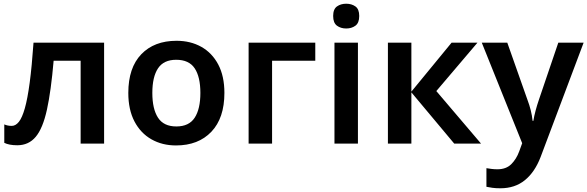

<svg xmlns="http://www.w3.org/2000/svg" viewBox="-20 -771 3154 1031"><path d="M539 0H413V-445H268Q254 -282 232 -182Q210 -82 172 -36.5Q134 9 73 9Q29 9 3 -4V-103Q21 -95 43 -95Q64 -95 81.5 -117Q99 -139 113.5 -190Q128 -241 139.5 -327.5Q151 -414 160 -542H539Z M1185 -272Q1185 -137 1115 -63.5Q1045 10 925 10Q851 10 793 -23Q735 -56 702 -119Q669 -182 669 -272Q669 -407 738.5 -479.5Q808 -552 928 -552Q1003 -552 1061 -519.5Q1119 -487 1152 -424.5Q1185 -362 1185 -272ZM798 -272Q798 -186 828.5 -139Q859 -92 927 -92Q995 -92 1025.5 -139Q1056 -186 1056 -272Q1056 -358 1025.5 -404Q995 -450 926 -450Q859 -450 828.5 -404Q798 -358 798 -272Z M1673 -542V-445H1441V0H1315V-542Z M1839 -751Q1868 -751 1888.5 -736.5Q1909 -722 1909 -685Q1909 -648 1888.5 -633Q1868 -618 1839 -618Q1810 -618 1789.5 -633Q1769 -648 1769 -685Q1769 -722 1789.5 -736.5Q1810 -751 1839 -751ZM1902 -542V0H1776V-542Z M2405 -542H2544L2323 -282L2563 0H2419L2189 -275V0H2063V-542H2189V-279Z M2567 -542H2704L2812 -236Q2823 -207 2830 -179Q2837 -151 2840 -122H2844Q2848 -147 2856 -177Q2864 -207 2874 -236L2978 -542H3114L2883 72Q2852 153 2798.5 196.5Q2745 240 2667 240Q2642 240 2624 237.5Q2606 235 2592 232V132Q2603 134 2618.5 136Q2634 138 2651 138Q2698 138 2725.5 110.5Q2753 83 2768 42L2784 -2Z"/></svg>

Font: Noto Sans SemiBold
Style: Regular
Weight: 600
Designer: Monotype Design Team
Foundry: Monotype Imaging Inc.
Version: Version 2.007